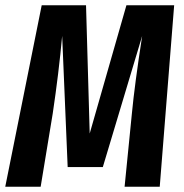

<svg xmlns="http://www.w3.org/2000/svg" viewBox="-23 -712 701 732"><path d="M586 0H452L480 -281Q490 -387 519 -575L369 -75H235L214 -575Q201 -433 178 -279L132 0H-3L136 -692H305L319 -203L459 -692H641Z"/></svg>

Font: Fira Sans Extra Condensed SemiBold
Style: Italic
Weight: 600
Width: 3
Italic angle: -8°
Designer: Carrois Corporate & Edenspiekermann AG
Foundry: Carrois Corporate GbR & Edenspiekermann AG
Version: Version 4.203